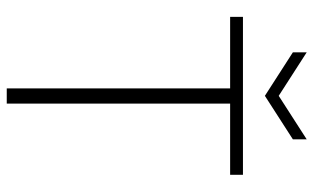

<svg xmlns="http://www.w3.org/2000/svg" viewBox="-200 -729 929 569"><g transform="rotate(90 264.5 -444.5)"><path d="M242 0V-662H30V-700H498V-662H287V0ZM264 -765 135 -848V-889L264 -806L393 -889V-848Z"/></g></svg>

Font: DM Sans 11pt ExtraLight
Style: Regular
Weight: 250
Version: Version 4.004;gftools[0.9.30]